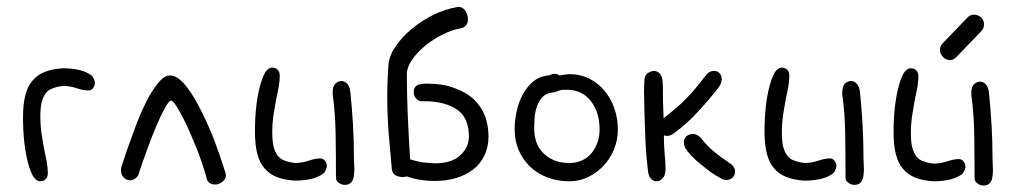

<svg xmlns="http://www.w3.org/2000/svg" viewBox="-20 -541 3028 574"><path d="M259.8 -306.6Q263.7 -299.8 263.7 -293Q263.7 -284.2 257.8 -277.3Q252.9 -270.5 244.1 -270.5Q229.5 -270.5 209 -277.3Q188.5 -284.2 168 -284.2Q151.4 -282.2 138.7 -277.3Q126 -273.4 117.2 -262.7Q109.4 -252.9 104.5 -235.4Q100.6 -218.8 100.6 -190.4Q100.6 -169.9 103.5 -145.5Q107.4 -122.1 111.3 -98.6Q116.2 -76.2 120.1 -55.7Q123 -36.1 123 -23.4Q123 -10.7 116.2 -4.9Q109.4 1 100.6 1Q88.9 1 79.1 -13.7Q70.3 -29.3 63.5 -54.7Q56.6 -81.1 52.7 -115.2Q48.8 -150.4 48.8 -190.4Q48.8 -229.5 55.7 -255.9Q62.5 -283.2 77.1 -299.8Q91.8 -317.4 114.3 -326.2Q136.7 -335 168 -336.9Q190.4 -336.9 210.9 -333Q232.4 -329.1 248 -319.3Q256.8 -314.5 259.8 -306.6Z M419.9 -93.8Q433.6 -131.8 447.3 -164.1Q460.9 -196.3 472.7 -217.8Q485.4 -240.2 491.2 -240.2Q498 -240.2 511.7 -216.8Q526.4 -192.4 542 -158.2Q557.6 -123 573.2 -84Q587.9 -43.9 596.7 -12.7Q598.6 1 606.4 5.9Q614.3 10.7 623 10.7Q634.8 10.7 645.5 2Q655.3 -5.9 655.3 -17.6Q655.3 -20.5 653.3 -26.4Q635.7 -83 615.2 -135.7Q593.8 -187.5 572.3 -227.5Q550.8 -267.6 529.3 -292Q507.8 -315.4 488.3 -315.4Q470.7 -315.4 452.1 -292Q432.6 -268.6 414.1 -230.5Q395.5 -192.4 377.9 -142.6Q359.4 -93.8 342.8 -42Q341.8 -39.1 341.8 -32.2Q341.8 -17.6 350.6 -9.8Q358.4 -2 369.1 -2Q377.9 -2 384.8 -7.8Q392.6 -12.7 395.5 -24.4Q406.2 -56.6 419.9 -93.8Z M953.1 -31.2Q957 -38.1 957 -44.9Q957 -53.7 951.2 -60.5Q946.3 -67.4 937.5 -67.4Q922.9 -67.4 902.3 -60.5Q881.8 -53.7 861.3 -53.7Q844.7 -55.7 832 -60.5Q819.3 -64.5 810.5 -75.2Q802.7 -85 797.9 -102.5Q793.9 -119.1 793.9 -147.5Q793.9 -168 796.9 -192.4Q800.8 -215.8 804.7 -239.3Q809.6 -261.7 813.5 -282.2Q816.4 -301.8 816.4 -314.5Q816.4 -327.1 809.6 -333Q802.7 -338.9 793.9 -338.9Q782.2 -338.9 772.5 -324.2Q763.7 -308.6 756.8 -282.2Q750 -256.8 746.1 -222.7Q742.2 -187.5 742.2 -147.5Q742.2 -108.4 749 -82Q755.9 -54.7 770.5 -38.1Q785.2 -20.5 807.6 -11.7Q830.1 -2.9 861.3 -1Q883.8 -1 904.3 -4.9Q925.8 -8.8 941.4 -18.6Q950.2 -23.4 953.1 -31.2ZM992.2 4.9Q1001 11.7 1010.7 11.7Q1024.4 11.7 1031.2 2.9Q1037.1 -4.9 1038.1 -17.6Q1040 -29.3 1039.1 -43Q1038.1 -56.6 1038.1 -67.4Q1038.1 -120.1 1035.2 -169.9Q1032.2 -220.7 1027.3 -266.6Q1025.4 -283.2 1017.6 -291Q1009.8 -298.8 1001 -298.8Q991.2 -298.8 982.4 -291Q974.6 -282.2 974.6 -265.6V-258.8Q982.4 -205.1 983.4 -138.7Q984.4 -73.2 984.4 -8.8Q984.4 -1 992.2 4.9Z M1138.7 -301.8Q1137.7 -277.3 1137.7 -252.9Q1137.7 -200.2 1141.6 -146.5Q1146.5 -94.7 1151.4 -35.2Q1153.3 -21.5 1163.1 -16.6Q1172.9 -11.7 1184.6 -11.7Q1190.4 -11.7 1196.3 -13.7Q1210.9 -7.8 1233.4 -3.9Q1255.9 0 1280.3 0Q1314.5 0 1343.8 -8.8Q1372.1 -17.6 1394.5 -34.2Q1416 -50.8 1427.7 -75.2Q1440.4 -100.6 1440.4 -132.8Q1440.4 -164.1 1430.7 -192.4Q1419.9 -220.7 1397.5 -243.2Q1375 -264.6 1339.8 -277.3Q1305.7 -291 1255.9 -291Q1233.4 -291 1225.6 -285.2Q1216.8 -279.3 1216.8 -264.6Q1216.8 -253.9 1224.6 -246.1Q1231.4 -238.3 1239.3 -238.3H1250Q1308.6 -238.3 1345.7 -213.9Q1381.8 -189.5 1381.8 -132.8Q1381.8 -100.6 1356.4 -77.1Q1331.1 -52.7 1278.3 -52.7L1242.2 -55.7L1224.6 -59.6Q1215.8 -61.5 1206.1 -64.5Q1202.1 -127.9 1199.2 -192.4Q1196.3 -256.8 1196.3 -322.3Q1197.3 -340.8 1211.9 -362.3Q1226.6 -383.8 1250 -403.3Q1273.4 -422.9 1302.7 -437.5Q1331.1 -452.1 1360.4 -457Q1370.1 -460 1375 -467.8Q1378.9 -474.6 1378.9 -483.4Q1378.9 -497.1 1371.1 -508.8Q1363.3 -520.5 1350.6 -520.5Q1346.7 -520.5 1344.7 -519.5Q1311.5 -513.7 1276.4 -497.1Q1241.2 -479.5 1212.9 -456.1Q1183.6 -432.6 1164.1 -404.3Q1144.5 -377 1141.6 -349.6Q1139.6 -325.2 1138.7 -301.8Z M1620.1 -315.4Q1631.8 -320.3 1637.7 -320.3Q1645.5 -320.3 1653.3 -315.4Q1660.2 -316.4 1668.5 -317.9Q1676.8 -319.3 1682.6 -319.3Q1714.8 -319.3 1741.2 -306.2Q1767.6 -293 1786.6 -270.5Q1805.7 -248 1816.4 -217.8Q1827.1 -187.5 1827.1 -153.3Q1827.1 -123 1815.9 -95.2Q1804.7 -67.4 1784.7 -45.9Q1764.6 -24.4 1738.3 -11.7Q1711.9 1 1682.6 1Q1646.5 1 1616.2 -10.7Q1585.9 -22.5 1564.5 -43Q1543 -63.5 1530.8 -91.8Q1518.6 -120.1 1518.6 -153.3Q1518.6 -179.7 1524.4 -207.5Q1530.3 -235.4 1543 -258.8Q1555.7 -282.2 1574.7 -297.9Q1593.8 -313.5 1620.1 -315.4ZM1631.8 -264.6Q1611.3 -261.7 1600.6 -249.5Q1589.8 -237.3 1584.5 -220.7Q1579.1 -204.1 1578.1 -186Q1577.1 -168 1577.1 -153.3Q1577.1 -135.7 1583 -117.7Q1588.9 -99.6 1602.1 -85.4Q1615.2 -71.3 1634.8 -62.5Q1654.3 -53.7 1682.6 -53.7Q1704.1 -53.7 1721.2 -62Q1738.3 -70.3 1749.5 -84.5Q1760.7 -98.6 1766.6 -116.2Q1772.5 -133.8 1772.5 -153.3Q1772.5 -204.1 1748 -236.8Q1723.6 -269.5 1682.6 -272.5H1664.1Q1656.2 -272.5 1647.5 -268.6Q1638.7 -264.6 1631.8 -264.6Z M2151.4 -2.9Q2162.1 -2.9 2169.9 -9.8Q2177.7 -17.6 2177.7 -28.3Q2177.7 -41 2165 -50.8Q2132.8 -72.3 2113.3 -88.9Q2092.8 -105.5 2075.2 -128.9Q2063.5 -140.6 2051.8 -140.6Q2041 -140.6 2032.2 -133.8Q2024.4 -126 2024.4 -115.2Q2024.4 -102.5 2036.1 -87.9Q2048.8 -72.3 2065.4 -57.6Q2083 -43 2100.6 -29.3Q2119.1 -16.6 2131.8 -9.8Q2141.6 -2.9 2151.4 -2.9ZM2114.3 -329.1Q2100.6 -329.1 2090.8 -316.4Q2073.2 -293.9 2059.6 -277.3Q2045.9 -260.7 2032.2 -247.1Q2018.6 -232.4 2002 -218.8Q1986.3 -205.1 1963.9 -187.5Q1962.9 -215.8 1961.9 -243.2V-268.6Q1961.9 -284.2 1960.9 -297.9Q1960 -312.5 1952.1 -321.3Q1944.3 -329.1 1934.6 -329.1Q1924.8 -328.1 1915 -321.3Q1906.2 -313.5 1906.2 -295.9L1905.3 -268.6Q1906.2 -210.9 1908.2 -156.2Q1910.2 -86.9 1917 -31.2Q1918.9 -14.6 1925.8 -6.8Q1933.6 1 1942.4 1Q1953.1 1 1960.9 -7.8Q1969.7 -16.6 1969.7 -36.1Q1969.7 -57.6 1966.8 -83Q1964.8 -108.4 1964.8 -136.7Q1967.8 -134.8 1974.6 -134.8Q1984.4 -134.8 1995.1 -142.6Q2036.1 -172.9 2067.4 -208Q2099.6 -242.2 2127.9 -279.3Q2137.7 -292 2137.7 -304.7Q2137.7 -315.4 2130.9 -322.3Q2125 -329.1 2114.3 -329.1Z M2476.6 -31.2Q2480.5 -38.1 2480.5 -44.9Q2480.5 -53.7 2474.6 -60.5Q2469.7 -67.4 2460.9 -67.4Q2446.3 -67.4 2425.8 -60.5Q2405.3 -53.7 2384.8 -53.7Q2368.2 -55.7 2355.5 -60.5Q2342.8 -64.5 2334 -75.2Q2326.2 -85 2321.3 -102.5Q2317.4 -119.1 2317.4 -147.5Q2317.4 -168 2320.3 -192.4Q2324.2 -215.8 2328.1 -239.3Q2333 -261.7 2336.9 -282.2Q2339.8 -301.8 2339.8 -314.5Q2339.8 -327.1 2333 -333Q2326.2 -338.9 2317.4 -338.9Q2305.7 -338.9 2295.9 -324.2Q2287.1 -308.6 2280.3 -282.2Q2273.4 -256.8 2269.5 -222.7Q2265.6 -187.5 2265.6 -147.5Q2265.6 -108.4 2272.5 -82Q2279.3 -54.7 2293.9 -38.1Q2308.6 -20.5 2331.1 -11.7Q2353.5 -2.9 2384.8 -1Q2407.2 -1 2427.7 -4.9Q2449.2 -8.8 2464.8 -18.6Q2473.6 -23.4 2476.6 -31.2ZM2515.6 4.9Q2524.4 11.7 2534.2 11.7Q2547.9 11.7 2554.7 2.9Q2560.5 -4.9 2561.5 -17.6Q2563.5 -29.3 2562.5 -43Q2561.5 -56.6 2561.5 -67.4Q2561.5 -120.1 2558.6 -169.9Q2555.7 -220.7 2550.8 -266.6Q2548.8 -283.2 2541 -291Q2533.2 -298.8 2524.4 -298.8Q2514.6 -298.8 2505.9 -291Q2498 -282.2 2498 -265.6V-258.8Q2505.9 -205.1 2506.8 -138.7Q2507.8 -73.2 2507.8 -8.8Q2507.8 -1 2515.6 4.9Z M2862.3 -29.3Q2866.2 -36.1 2866.2 -43Q2866.2 -51.8 2860.4 -58.6Q2855.5 -65.4 2846.7 -65.4Q2832 -65.4 2811.5 -58.6Q2791 -51.8 2770.5 -51.8Q2753.9 -53.7 2741.2 -58.6Q2728.5 -62.5 2719.7 -73.2Q2711.9 -83 2707 -100.6Q2703.1 -117.2 2703.1 -145.5Q2703.1 -166 2706.1 -190.4Q2710 -213.9 2713.9 -237.3Q2718.8 -259.8 2722.7 -280.3Q2725.6 -299.8 2725.6 -312.5Q2725.6 -325.2 2718.8 -331.1Q2711.9 -336.9 2703.1 -336.9Q2691.4 -336.9 2681.6 -322.3Q2672.9 -306.6 2666 -280.3Q2659.2 -254.9 2655.3 -220.7Q2651.4 -185.5 2651.4 -145.5Q2651.4 -106.4 2658.2 -80.1Q2665 -52.7 2679.7 -36.1Q2694.3 -18.6 2716.8 -9.8Q2739.3 -1 2770.5 1Q2793 1 2813.5 -2.9Q2835 -6.8 2850.6 -16.6Q2859.4 -21.5 2862.3 -29.3ZM2901.4 6.8Q2910.2 13.7 2919.9 13.7Q2933.6 13.7 2940.4 4.9Q2946.3 -2.9 2947.3 -15.6Q2949.2 -27.3 2948.2 -41Q2947.3 -54.7 2947.3 -65.4Q2947.3 -118.2 2944.3 -168Q2941.4 -218.8 2936.5 -264.6Q2934.6 -281.2 2926.8 -289.1Q2918.9 -296.9 2910.2 -296.9Q2900.4 -296.9 2891.6 -289.1Q2883.8 -280.3 2883.8 -263.7V-256.8Q2891.6 -203.1 2892.6 -136.7Q2893.6 -71.3 2893.6 -6.8Q2893.6 1 2901.4 6.8ZM2913.1 -447.3Q2918 -452.1 2919.9 -458Q2921.9 -462.9 2921.9 -467.8Q2921.9 -480.5 2913.1 -489.3Q2903.3 -497.1 2891.6 -497.1Q2879.9 -497.1 2871.1 -487.3L2798.8 -412.1Q2790 -403.3 2790 -391.6Q2790 -379.9 2799.8 -370.1Q2808.6 -361.3 2820.3 -361.3Q2831.1 -361.3 2839.8 -371.1Z"/></svg>

Font: Hi Melody Cyrillic
Style: Regular
Weight: 400
Version: Version 0.90 April 10, 2018